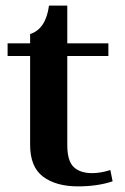

<svg xmlns="http://www.w3.org/2000/svg" viewBox="-20 -652 445 682"><path d="M380 -8Q327 10 257 10Q179 10 133 -24.5Q87 -59 87 -137V-453H7V-498H87V-531Q143 -549 154 -632H219V-498H365V-453H219V-137Q219 -80 242 -58.5Q265 -37 307 -37Q337 -37 372 -48Z"/></svg>

Font: Trirong SemiBold
Style: Regular
Weight: 600
Designer: Katatrad Team
Foundry: CadsonDemak
Version: Version 1.001